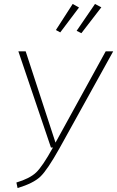

<svg xmlns="http://www.w3.org/2000/svg" viewBox="-20 -942 593 972"><path d="M348 -922 380 -904 285 -778 263 -790ZM461 -922 493 -905 392 -774 368 -786ZM553 -682 281 -191Q220 -82 184.5 -48Q149 -14 69 10L63 -18Q130 -38 162.5 -68.5Q195 -99 248 -195H238L73 -682H110L261 -220L515 -682Z"/></svg>

Font: Fira Sans UltraLight
Style: Italic
Weight: 200
Italic angle: -8°
Designer: Carrois Corporate & Edenspiekermann AG
Foundry: Carrois Corporate GbR & Edenspiekermann AG
Version: Version 4.203;PS 004.203;hotconv 1.0.88;makeotf.lib2.5.64775